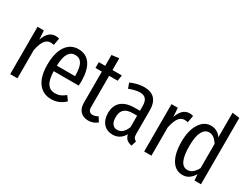

<svg xmlns="http://www.w3.org/2000/svg" viewBox="-65 -1292 2400 1847"><g transform="rotate(30 1134.5 -368.0)"><path d="M272 -537.1Q292 -537.1 312 -530.8L297.9 -453.1Q277.3 -458 262.2 -458Q221.7 -458 196 -422.4Q170.4 -386.7 155.8 -313V0H75.2V-525.9H145L151.9 -426.8Q189 -537.1 272 -537.1Z M703.1 -278.8Q703.1 -258.3 701.2 -233.9H422.9Q426.3 -136.2 455.6 -95.7Q484.9 -55.2 537.1 -55.2Q570.3 -55.2 596.4 -65.9Q622.6 -76.7 650.9 -100.1L687 -50.8Q622.6 12.2 535.2 12.2Q442.9 12.2 390.9 -57.4Q338.9 -127 338.9 -257.8Q338.9 -389.2 388.2 -463.1Q437.5 -537.1 525.9 -537.1Q611.8 -537.1 657.5 -471.7Q703.1 -406.2 703.1 -278.8ZM625 -294.9V-304.2Q625 -392.1 600.8 -432.6Q576.7 -473.1 525.9 -473.1Q479 -473.1 452.6 -431.6Q426.3 -390.1 422.9 -294.9Z M1014.6 -74.2 1046.4 -23.9Q1002.9 12.2 947.8 12.2Q890.1 12.2 858.4 -22.2Q826.7 -56.6 826.7 -115.2V-461.9H755.9V-525.9H826.7V-646L907.7 -657.2V-525.9H1011.7L1002.4 -461.9H907.7V-113.8Q907.7 -56.2 957.5 -56.2Q984.9 -56.2 1014.6 -74.2Z M1412.6 -108.9Q1412.6 -80.6 1420.7 -66.9Q1428.7 -53.2 1446.8 -43.9L1429.7 12.2Q1393.6 5.4 1373.3 -12.2Q1353 -29.8 1344.7 -64.9Q1300.3 12.2 1217.8 12.2Q1152.3 12.2 1114.5 -31.2Q1076.7 -74.7 1076.7 -147Q1076.7 -230.5 1127.9 -274.7Q1179.2 -318.8 1276.4 -318.8H1332.5V-369.1Q1332.5 -422.4 1311.5 -447.3Q1290.5 -472.2 1246.6 -472.2Q1196.3 -472.2 1127.4 -444.8L1106.4 -502Q1185.5 -537.1 1256.3 -537.1Q1335 -537.1 1373.8 -494.1Q1412.6 -451.2 1412.6 -373ZM1233.4 -49.8Q1297.9 -49.8 1332.5 -136.2V-264.2H1285.6Q1221.7 -264.2 1191.2 -235.8Q1160.6 -207.5 1160.6 -149.9Q1160.6 -100.1 1179.7 -75Q1198.7 -49.8 1233.4 -49.8Z M1760.3 -537.1Q1780.3 -537.1 1800.3 -530.8L1786.1 -453.1Q1765.6 -458 1750.5 -458Q1710 -458 1684.3 -422.4Q1658.7 -386.7 1644 -313V0H1563.5V-525.9H1633.3L1640.1 -426.8Q1677.2 -537.1 1760.3 -537.1Z M2113.3 -748 2194.3 -737.8V0H2122.1L2117.2 -67.9Q2069.8 12.2 1995.1 12.2Q1915 12.2 1871.1 -60.3Q1827.1 -132.8 1827.1 -261.2Q1827.1 -386.7 1874.8 -461.9Q1922.4 -537.1 1999 -537.1Q2069.3 -537.1 2113.3 -475.1ZM2010.3 -53.2Q2042.5 -53.2 2067.1 -73.2Q2091.8 -93.3 2113.3 -131.8V-401.9Q2070.8 -472.2 2015.1 -472.2Q1967.3 -472.2 1940.2 -420.7Q1913.1 -369.1 1913.1 -262.2Q1913.1 -53.2 2010.3 -53.2Z"/></g></svg>

Font: Fira Sans Compressed Book
Style: Regular
Weight: 350
Width: 1
Designer: Carrois Corporate & Edenspiekermann AG
Foundry: Carrois Corporate GbR & Edenspiekermann AG
Version: Version 4.203;PS 004.203;hotconv 1.0.88;makeotf.lib2.5.64775